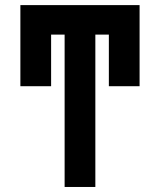

<svg xmlns="http://www.w3.org/2000/svg" viewBox="-20 -743 636 763"><path d="M412.6 -400.4H534.7V-605.5H412.6ZM61 -400.4H183.1V-605.5H61ZM358.9 0V-605.5H534.7V-722.7H61V-605.5H236.8V0Z"/></svg>

Font: Giphurs
Style: Regular
Weight: 400
Version: Version 2.010